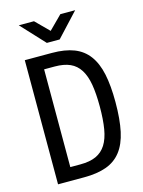

<svg xmlns="http://www.w3.org/2000/svg" viewBox="-128 -954 756 1013"><g transform="rotate(-15 250.0 -448.0)"><path d="M204 -621H146V-87H201Q253 -87 287 -102.5Q321 -118 341.5 -150.5Q362 -183 370.5 -234Q379 -285 379 -356Q379 -426 370.5 -476Q362 -526 341.5 -558.5Q321 -591 287.5 -606Q254 -621 204 -621ZM203 -16H60V-694H208Q279 -694 328 -675Q377 -656 407.5 -615Q438 -574 451.5 -510.5Q465 -447 465 -357Q465 -263 451 -198Q437 -133 405.5 -92.5Q374 -52 324 -34Q274 -16 203 -16ZM196 -752 77 -880H160L232 -808L304 -880H385L266 -752Z"/></g></svg>

Font: D2Coding
Style: Regular
Weight: 400
Monospace: yes
Designer: Yong-Rak Park; Jeong-Hwan Yoon; Sang-Min Lee;
Foundry: NHN Corporation
Version: Version 1.3.2; Build 20180524